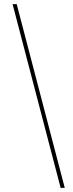

<svg xmlns="http://www.w3.org/2000/svg" viewBox="-20 -760 353 931"><path d="M274 151 41 -740H61L294 151Z"/></svg>

Font: IBM Plex Sans Hebrew Thin
Style: Regular
Weight: 100
Designer: Mike Abbink, Paul van der Laan, Pieter van Rosmalen, Yanek Iontef
Foundry: Bold Monday
Version: Version 1.2